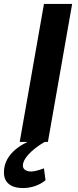

<svg xmlns="http://www.w3.org/2000/svg" viewBox="-54 -720 397 974"><path d="M62 120Q62 134 73.5 142Q85 150 105 150Q125 150 169 134L177 194Q155 213 124.5 223.5Q94 234 63 234Q16 234 -9 213.5Q-34 193 -34 155Q-34 107 -4 68Q26 29 85 0H46L169 -700H312L189 0H172Q119 32 90.5 63.5Q62 95 62 120Z"/></svg>

Font: Sarabun
Style: Bold Italic
Weight: 700
Italic angle: -10°
Designer: Suppakit Chalermlarp | Katatrad Co.,Ltd.
Foundry: Cadson Demak Co.,Ltd.
Version: Version 1.000; ttfautohint (v1.6)